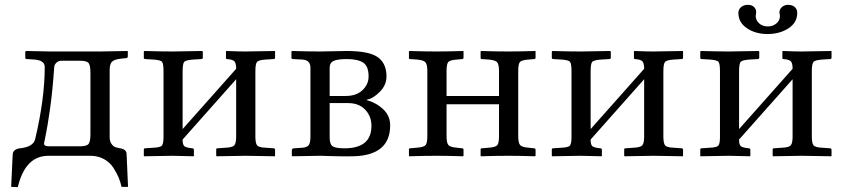

<svg xmlns="http://www.w3.org/2000/svg" viewBox="-20 -641 3478 790"><path d="M25.9 127.9 32.2 -4.9Q33.2 -26.9 62 -30.8Q118.2 -36.6 125 -69.8Q164.1 -235.8 164.1 -365.2Q164.1 -393.1 121.1 -396L91.8 -397.9Q84 -397.9 84 -402.8V-429.2L87.9 -431.2Q170.9 -429.2 189 -429.2H392.1Q392.1 -429.2 504.9 -431.2L505.9 -429.2V-409.2Q505.9 -402.3 499 -401.9L480 -399.9Q451.2 -397 441.2 -387.5Q431.2 -377.9 431.2 -353V-76.2Q431.2 -59.1 439 -48.6Q446.8 -38.1 454.3 -35.6Q461.9 -33.2 474.1 -30.8Q501 -26.9 501 -5.9L506.8 127.9H480Q476.1 108.9 468.5 90.3Q460.9 71.8 446.5 49.3Q432.1 26.9 407.5 13.4Q382.8 0 352.1 0H179.2Q84 0 53.2 128.9ZM161.1 -50.8Q161.1 -38.6 181.2 -39.1H310.1Q337.9 -39.1 345 -49.6Q352.1 -60.1 352.1 -87.9V-341.8Q352.1 -370.6 345 -380.9Q337.9 -391.1 310.1 -391.1H232.9Q221.7 -391.1 214.4 -385Q207 -378.9 205.1 -373.5Q203.1 -368.2 203.1 -365.2Q196.3 -265.1 185.5 -190.7Q174.8 -116.2 168 -85Q161.1 -53.7 161.1 -50.8Z M690.4 -429.2Q690.4 -429.2 811.5 -431.2L814.5 -429.2V-403.8Q814.5 -397.9 807.6 -397.9L775.4 -396Q744.6 -394 738 -386.5Q731.4 -378.9 731.4 -348.1V-109.9L951.7 -357.9Q951.7 -378.9 945.6 -387.5Q939.5 -396 914.6 -397.9Q909.7 -397.9 909.7 -402.8V-429.2L911.6 -431.2Q959.5 -429.2 989.7 -429.2L1110.8 -431.2L1111.8 -429.2V-403.8Q1111.8 -397.9 1105.5 -397.9L1073.7 -396Q1044.9 -394 1037.8 -386.5Q1030.8 -378.9 1030.8 -348.1V-79.1Q1030.8 -51.3 1038.1 -42.7Q1045.4 -34.2 1073.7 -33.2L1105.5 -30.8Q1111.3 -30.8 1111.8 -24.9V0L1110.8 2Q1024.9 0 989.7 0Q957.5 0 871.6 2L869.6 0V-25.9Q869.6 -30.8 874.5 -30.8L907.7 -33.2Q936.5 -34.2 944.1 -43Q951.7 -51.8 951.7 -79.1V-314.9L731.4 -66.9V-64.9Q731.4 -45.9 738.5 -39.6Q745.6 -33.2 771.5 -30.8Q777.3 -30.8 777.8 -24.9V0L776.4 2L690.4 0Q658.2 0 572.8 2L571.8 0V-25.9Q571.8 -30.8 576.7 -30.8L610.8 -33.2Q639.6 -34.2 646.2 -42Q652.8 -49.8 652.8 -77.1V-347.2Q652.8 -379.4 646.7 -386.7Q640.6 -394 610.8 -396L578.6 -397.9Q571.8 -397.9 571.8 -402.8V-429.2L574.7 -431.2Q645.5 -429.2 690.4 -429.2Z M1336.4 -246.1H1402.3Q1446.3 -246.1 1471.4 -270Q1496.6 -293.9 1496.6 -326.2Q1496.6 -369.1 1474.1 -383.5Q1451.7 -397.9 1407.2 -397.9Q1369.1 -397.9 1352.8 -390.4Q1336.4 -382.8 1336.4 -361.8ZM1336.4 -216.8V-76.2Q1336.4 -48.3 1347.9 -39.6Q1359.4 -30.8 1397.5 -30.8Q1508.3 -30.8 1508.3 -123Q1508.3 -163.1 1482.4 -189.9Q1456.5 -216.8 1412.6 -216.8ZM1182.6 2 1180.7 0V-22Q1180.7 -30.8 1190.4 -30.8L1224.6 -33.2Q1241.7 -34.2 1249.5 -43Q1257.3 -51.8 1257.3 -77.1V-361.8Q1257.3 -395 1222.7 -396L1185.5 -397.9Q1179.7 -397.9 1179.2 -402.8V-429.2L1181.6 -431.2Q1252.4 -429.2 1297.4 -429.2Q1318.4 -429.2 1352.3 -430.2Q1386.2 -431.2 1406.2 -431.2Q1499 -431.2 1534.7 -405.5Q1570.3 -379.9 1570.3 -326.2Q1570.3 -291 1542.5 -262.9Q1514.6 -234.9 1489.3 -231V-229Q1529.3 -217.8 1557.4 -190.9Q1585.4 -164.1 1585.4 -125Q1585.4 -2 1434.6 2Q1395.5 2.9 1351.1 1.5Q1306.6 0 1297.4 0Z M2033.2 -81.1V-211.9H1817.4V-81.1Q1817.4 -52.2 1825.4 -43.7Q1833.5 -35.2 1860.4 -33.2L1881.3 -30.8Q1887.2 -30.8 1887.2 -24.9V0L1885.3 2Q1821.3 0 1776.4 0Q1727.5 0 1663.6 2L1662.6 0V-25.9Q1662.6 -30.8 1667.5 -30.8L1694.3 -33.2Q1723.1 -35.2 1730.7 -43.5Q1738.3 -51.8 1738.3 -81.1V-349.1Q1738.3 -377 1729.7 -385.5Q1721.2 -394 1694.3 -396L1667.5 -397.9Q1662.6 -397.9 1662.6 -402.8V-429.2L1664.6 -431.2Q1728.5 -429.2 1776.4 -429.2Q1822.3 -429.2 1886.2 -431.2L1887.2 -429.2V-403.8Q1887.2 -397.9 1881.3 -397.9L1860.4 -396Q1832.5 -394 1825 -386.5Q1817.4 -378.9 1817.4 -349.1V-246.1H2033.2V-349.1Q2033.2 -377 2024.9 -385.5Q2016.6 -394 1990.2 -396L1962.4 -397.9Q1957.5 -397.9 1957.5 -402.8V-429.2L1959.5 -431.2Q2023.4 -429.2 2072.3 -429.2Q2118.2 -429.2 2182.6 -431.2L2183.6 -429.2V-403.8Q2183.6 -397.9 2177.2 -397.9L2155.3 -396Q2127.4 -394 2119.9 -386.5Q2112.3 -378.9 2112.3 -349.1V-81.1Q2112.3 -52.2 2120.4 -43.7Q2128.4 -35.2 2155.3 -33.2L2177.2 -30.8Q2183.1 -30.8 2183.6 -24.9V0L2181.2 2Q2117.2 0 2072.3 0Q2022.5 0 1958.5 2L1957.5 0V-25.9Q1957.5 -30.8 1962.4 -30.8L1990.2 -33.2Q2019 -35.2 2026.1 -43.7Q2033.2 -52.2 2033.2 -81.1Z M2369.1 -429.2Q2369.1 -429.2 2490.2 -431.2L2493.2 -429.2V-403.8Q2493.2 -397.9 2486.3 -397.9L2454.1 -396Q2423.3 -394 2416.7 -386.5Q2410.2 -378.9 2410.2 -348.1V-109.9L2630.4 -357.9Q2630.4 -378.9 2624.3 -387.5Q2618.2 -396 2593.3 -397.9Q2588.4 -397.9 2588.4 -402.8V-429.2L2590.3 -431.2Q2638.2 -429.2 2668.5 -429.2L2789.6 -431.2L2790.5 -429.2V-403.8Q2790.5 -397.9 2784.2 -397.9L2752.4 -396Q2723.6 -394 2716.6 -386.5Q2709.5 -378.9 2709.5 -348.1V-79.1Q2709.5 -51.3 2716.8 -42.7Q2724.1 -34.2 2752.4 -33.2L2784.2 -30.8Q2790 -30.8 2790.5 -24.9V0L2789.6 2Q2703.6 0 2668.5 0Q2636.2 0 2550.3 2L2548.3 0V-25.9Q2548.3 -30.8 2553.2 -30.8L2586.4 -33.2Q2615.2 -34.2 2622.8 -43Q2630.4 -51.8 2630.4 -79.1V-314.9L2410.2 -66.9V-64.9Q2410.2 -45.9 2417.2 -39.6Q2424.3 -33.2 2450.2 -30.8Q2456.1 -30.8 2456.5 -24.9V0L2455.1 2L2369.1 0Q2336.9 0 2251.5 2L2250.5 0V-25.9Q2250.5 -30.8 2255.4 -30.8L2289.6 -33.2Q2318.4 -34.2 2325 -42Q2331.5 -49.8 2331.5 -77.1V-347.2Q2331.5 -379.4 2325.4 -386.7Q2319.3 -394 2289.6 -396L2257.3 -397.9Q2250.5 -397.9 2250.5 -402.8V-429.2L2253.4 -431.2Q2324.2 -429.2 2369.1 -429.2Z M3260.3 -587.9Q3260.3 -547.9 3224.1 -524.4Q3188 -501 3138.2 -501Q3088.4 -501 3053.2 -524.9Q3018.1 -548.8 3018.1 -587.9Q3018.1 -602.1 3029.1 -611.6Q3040 -621.1 3057.1 -621.1Q3073.2 -621.1 3082.3 -612.5Q3091.3 -604 3091.3 -590.8Q3091.3 -585.9 3090.3 -583Q3089.4 -580.1 3089.4 -575.2Q3089.4 -558.1 3103.3 -545.2Q3117.2 -532.2 3139.2 -532.2Q3160.2 -532.2 3174.6 -544.7Q3189 -557.1 3189 -574.2Q3189 -580.1 3188 -583Q3187 -585 3187 -589.8Q3187 -603 3197.5 -612.1Q3208 -621.1 3222.2 -621.1Q3240.2 -621.1 3250.2 -612.1Q3260.3 -603 3260.3 -587.9ZM2980 -429.2 3101.1 -431.2 3104 -429.2V-403.8Q3104 -397.9 3097.2 -397.9L3064.9 -396Q3034.2 -394 3027.6 -386.5Q3021 -378.9 3021 -348.1V-109.9L3241.2 -357.9Q3241.2 -378.9 3235.1 -387.5Q3229 -396 3204.1 -397.9Q3199.2 -397.9 3199.2 -402.8V-429.2L3201.2 -431.2Q3249 -429.2 3279.3 -429.2L3400.4 -431.2L3401.4 -429.2V-403.8Q3401.4 -397.9 3395 -397.9L3363.3 -396Q3334.5 -394 3327.4 -386.5Q3320.3 -378.9 3320.3 -348.1V-79.1Q3320.3 -51.3 3327.6 -42.7Q3335 -34.2 3363.3 -33.2L3395 -30.8Q3400.9 -30.8 3401.4 -24.9V0L3400.4 2Q3314.5 0 3279.3 0Q3247.1 0 3161.1 2L3159.2 0V-25.9Q3159.2 -30.8 3164.1 -30.8L3197.3 -33.2Q3226.1 -34.2 3233.6 -43Q3241.2 -51.8 3241.2 -79.1V-314.9L3021 -66.9V-64.9Q3021 -45.9 3028.1 -39.6Q3035.2 -33.2 3061 -30.8Q3066.9 -30.8 3067.4 -24.9V0L3065.9 2L2980 0Q2947.8 0 2862.3 2L2861.3 0V-25.9Q2861.3 -30.8 2866.2 -30.8L2900.4 -33.2Q2929.2 -34.2 2935.8 -42Q2942.4 -49.8 2942.4 -77.1V-347.2Q2942.4 -379.4 2936.3 -386.7Q2930.2 -394 2900.4 -396L2868.2 -397.9Q2861.3 -397.9 2861.3 -402.8V-429.2L2864.3 -431.2Q2935.1 -429.2 2980 -429.2Z"/></svg>

Font: Linux Libertine Capitals
Style: Small Caps
Weight: 400
Designer: Philipp H. Poll
Foundry: Philipp H. Poll
Version: Version 5.1.3